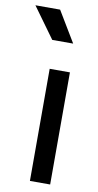

<svg xmlns="http://www.w3.org/2000/svg" viewBox="-142 -810 435 850"><g transform="rotate(10 75.5 -385.0)"><path d="M46 -632H140L57 -770H-54ZM148 0V-504H57V0Z"/></g></svg>

Font: Hibana SubMedium
Style: Regular
Weight: 500
Width: 6
Designer: pygmalion
Foundry: ybstudio
Version: Version 0.930;hotconv 1.0.109;makeotfexe 2.5.65596